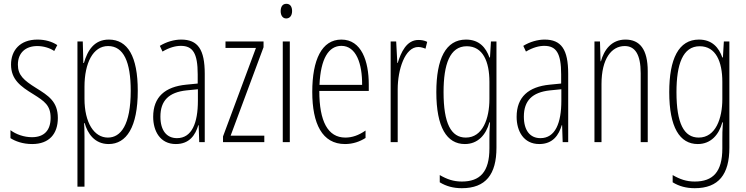

<svg xmlns="http://www.w3.org/2000/svg" viewBox="-20 -747 3922 1009"><path d="M284 -127C284 -213 235 -244 169 -285C105 -325 74 -352 74 -407C74 -470 115 -505 176 -505C208 -505 242 -495 265 -479L281 -510C253 -529 216 -539 177 -539C84 -539 38 -481 38 -408C38 -329 88 -293 155 -252C214 -215 246 -193 246 -128C246 -63 213 -26 148 -26C106 -26 64 -41 35 -63V-21C60 -5 99 10 149 10C238 10 284 -43 284 -127Z M552 -539C475 -539 440 -482 421 -416H418L415 -529H387V234H424V-29C424 -59 423 -85 422 -100H425C440 -46 477 10 551 10C644 10 704 -78 704 -270C704 -451 651 -539 552 -539ZM548 -505C630 -505 667 -421 667 -270C667 -89 614 -24 547 -24C474 -24 424 -103 424 -228V-291C424 -416 469 -505 548 -505Z M932 -539C895 -539 854 -527 820 -506L834 -476C871 -498 904 -506 930 -506C993 -506 1019 -468 1019 -356V-308L958 -302C848 -291 785 -238 785 -133C785 -59 821 10 904 10C976 10 1007 -38 1022 -89H1024L1027 0H1056V-359C1056 -487 1020 -539 932 -539ZM960 -272 1020 -278V-218C1020 -100 988 -21 910 -21C856 -21 823 -61 823 -134C823 -218 867 -262 960 -272Z M1369 0V-34H1192L1365 -499V-529H1165V-495H1325L1152 -30V0Z M1485 -727C1463 -727 1455 -709 1455 -688C1455 -667 1465 -650 1484 -650C1503 -650 1515 -665 1515 -689C1515 -709 1507 -727 1485 -727ZM1503 -529H1466V0H1503Z M1774 -539C1671 -539 1621 -433 1621 -264C1621 -97 1673 10 1793 10C1835 10 1871 -3 1901 -22V-61C1865 -36 1831 -24 1795 -24C1703 -24 1658 -109 1658 -269H1918V-303C1918 -425 1880 -539 1774 -539ZM1774 -506C1852 -506 1884 -412 1883 -301H1659C1665 -439 1707 -506 1774 -506Z M2179 -537C2116 -537 2087 -471 2070 -416H2068L2062 -529H2033V0H2070V-278C2070 -381 2108 -500 2178 -500C2192 -500 2207 -495 2216 -491L2225 -527C2210 -535 2193 -537 2179 -537Z M2429 -539C2322 -539 2273 -437 2273 -263C2273 -78 2328 10 2423 10C2491 10 2534 -38 2552 -104H2555C2552 -65 2552 -37 2552 -8V33C2552 156 2503 207 2407 207C2363 207 2329 195 2291 173V211C2325 232 2363 242 2407 242C2533 242 2589 169 2589 29V-529H2560L2555 -445H2552C2534 -496 2499 -539 2429 -539ZM2433 -504C2518 -504 2552 -423 2552 -317V-226C2552 -125 2517 -24 2428 -24C2350 -24 2311 -99 2311 -263C2311 -409 2344 -504 2433 -504Z M2842 -539C2805 -539 2764 -527 2730 -506L2744 -476C2781 -498 2814 -506 2840 -506C2903 -506 2929 -468 2929 -356V-308L2868 -302C2758 -291 2695 -238 2695 -133C2695 -59 2731 10 2814 10C2886 10 2917 -38 2932 -89H2934L2937 0H2966V-359C2966 -487 2930 -539 2842 -539ZM2870 -272 2930 -278V-218C2930 -100 2898 -21 2820 -21C2766 -21 2733 -61 2733 -134C2733 -218 2777 -262 2870 -272Z M3267 -539C3192 -539 3154 -483 3138 -425H3136L3133 -529H3104V0H3141V-305C3141 -439 3194 -505 3263 -505C3316 -505 3347 -463 3347 -362V0H3384V-373C3384 -488 3342 -539 3267 -539Z M3653 -539C3546 -539 3497 -437 3497 -263C3497 -78 3552 10 3647 10C3715 10 3758 -38 3776 -104H3779C3776 -65 3776 -37 3776 -8V33C3776 156 3727 207 3631 207C3587 207 3553 195 3515 173V211C3549 232 3587 242 3631 242C3757 242 3813 169 3813 29V-529H3784L3779 -445H3776C3758 -496 3723 -539 3653 -539ZM3657 -504C3742 -504 3776 -423 3776 -317V-226C3776 -125 3741 -24 3652 -24C3574 -24 3535 -99 3535 -263C3535 -409 3568 -504 3657 -504Z"/></svg>

Font: Noto Sans Myanmar ExtraCondensed ExtraLight
Style: Regular
Weight: 200
Width: 2
Designer: Monotype Design Team
Foundry: Monotype Imaging Inc.
Version: Version 2.107